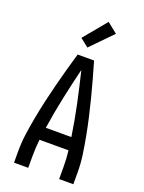

<svg xmlns="http://www.w3.org/2000/svg" viewBox="-178 -1063 857 1144"><g transform="rotate(20 250.0 -490.5)"><path d="M62 0V-74Q62 -130 70 -186Q78 -242 88.5 -297.5Q99 -353 111.5 -408Q124 -463 138 -517.5Q152 -572 167 -626.5Q182 -681 198 -735H302Q318 -681 333 -626.5Q348 -572 362 -517.5Q376 -463 388.5 -408Q401 -353 411.5 -297.5Q422 -242 430 -186Q438 -130 438 -74V0H348V-74Q348 -100 346.5 -127Q345 -154 342 -180H158Q155 -154 153.5 -127Q152 -100 152 -74V0ZM331 -260Q316 -360 295 -459Q274 -558 250 -656Q226 -558 205 -459Q184 -360 169 -260ZM238 -794 185 -836 305 -981 370 -929Z"/></g></svg>

Font: Iosevka Term Curly Medium
Style: Regular
Weight: 500
Designer: Belleve Invis
Foundry: Belleve Invis
Version: Version 32.3.0